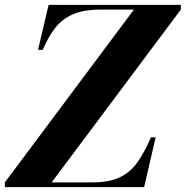

<svg xmlns="http://www.w3.org/2000/svg" viewBox="-72 -770 764 790"><path d="M-52 0V-19.5L479 -730.5H341.5Q273 -730.5 228.8 -711.5Q184.5 -692.5 155.5 -655.5Q126.5 -618.5 104 -565H84.5L128 -750H672V-730.5L140.5 -19.5H308Q376 -19.5 419.5 -39.8Q463 -60 492.5 -101Q522 -142 549 -205H568.5L521 0Z"/></svg>

Font: Bodoni Moda
Style: Bold Italic
Weight: 700
Italic angle: -13°
Version: Version 2.004